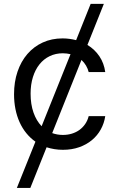

<svg xmlns="http://www.w3.org/2000/svg" viewBox="-20 -747 598 972"><path d="M422.6 -519.5Q459.5 -497.2 483.1 -462.2Q506.7 -427.2 512.8 -382.1H429Q424.7 -399.1 415.5 -415Q406.2 -430.8 392.4 -443.5L244.3 -73.2Q269.9 -63.9 298.3 -63.9Q322.8 -63.9 344.1 -70.5Q365.4 -77.1 382.3 -89.3Q399.1 -101.6 411.2 -119.1Q423.3 -136.7 429 -159.1H512.8Q507.5 -122.9 490.2 -91.8Q473 -60.7 445.5 -37.8Q418 -14.9 380.9 -1.8Q343.8 11.4 298.3 11.4Q275.9 11.4 255.3 8Q234.7 4.6 215.9 -1.4L133.5 204.5H65.3L159.4 -29.8Q133.5 -47.9 113.3 -72.8Q93 -97.7 79.2 -128.4Q65.3 -159.1 58.2 -194.8Q51.1 -230.5 51.1 -269.9Q51.1 -332.4 68.7 -384.2Q86.3 -436.1 118.6 -473.5Q150.9 -511 196.2 -531.8Q241.5 -552.6 296.9 -552.6Q315 -552.6 332.2 -550.2Q349.4 -547.9 365.4 -543.7L438.9 -727.3H505.7ZM337 -472.7Q327.8 -474.8 318.2 -476Q308.6 -477.3 298.3 -477.3Q261.7 -477.3 231.5 -462.7Q201.3 -448.2 179.9 -421.3Q158.4 -394.5 146.7 -356.9Q134.9 -319.2 134.9 -272.7Q134.9 -219.1 149.5 -177.4Q164.1 -135.7 190.7 -108Z"/></svg>

Font: Fast_Sans
Style: Regular
Weight: 400
Designer: Rasmus Andersson
Foundry: rsms
Version: Version 3.018;git-588b23468